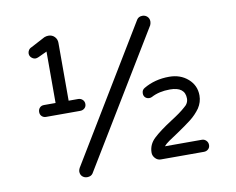

<svg xmlns="http://www.w3.org/2000/svg" viewBox="-79 -841 1158 941"><g transform="rotate(-10 500.0 -371.0)"><path d="M282 -5Q268 -5 258 -14Q248 -23 248 -39Q248 -46 253 -56L657 -723Q666 -737 685 -737Q699 -737 709 -727.5Q719 -718 719 -703Q719 -699 718 -694.5Q717 -690 715 -685L310 -18Q301 -5 282 -5ZM134 -331Q122 -331 113.5 -339Q105 -347 105 -360Q105 -373 113 -381.5Q121 -390 134 -390H192V-646L149 -626Q140 -622 134 -622Q123 -622 113.5 -630.5Q104 -639 104 -652Q104 -660 109 -668Q114 -676 124 -680L194 -717Q199 -719 204 -720Q209 -721 214 -721Q233 -721 245 -708.5Q257 -696 257 -678V-390H304Q317 -390 326 -381.5Q335 -373 335 -360Q335 -347 326 -339Q317 -331 304 -331ZM652 -28Q636 -28 624.5 -40.5Q613 -53 613 -68Q613 -109 644.5 -138.5Q676 -168 735 -206Q784 -237 807 -258Q830 -275 830 -300Q830 -358 755 -358Q701 -358 662 -337Q656 -334 649 -334Q637 -334 629 -341.5Q621 -349 621 -362Q621 -379 635 -387Q691 -420 762 -420Q818 -420 855.5 -387Q893 -354 893 -304Q893 -271 874 -242Q853 -213 826 -192Q799 -171 756 -142Q727 -123 709.5 -111Q692 -99 683 -88H867Q879 -88 888 -79Q897 -70 897 -57Q897 -44 888 -36Q879 -28 867 -28Z"/></g></svg>

Font: Huninn
Style: Regular
Weight: 400
Designer: justfont
Foundry: justfont
Version: Version 1.003